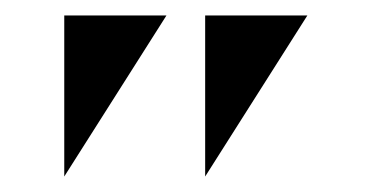

<svg xmlns="http://www.w3.org/2000/svg" viewBox="-20 -710 472 248"><path d="M245 -690H377L245 -482ZM63 -690H195L63 -482Z"/></svg>

Font: Tschichold
Style: Bold
Weight: 700
Designer: Peter Wiegel
Foundry: Peter Wiegel
Version: Version 1.000; ttfautohint (v1.3)